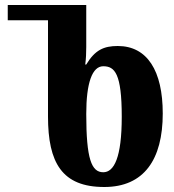

<svg xmlns="http://www.w3.org/2000/svg" viewBox="-20 -734 696 768"><path d="M397 14C556 14 631 -96 631 -280C631 -451 569 -550 451 -550C395 -550 360 -534 325 -476H321C324 -499 325 -523 325 -546V-714H11V-653H172V-268C172 -83 228 14 397 14ZM393 -45C346 -45 325 -98 325 -278C325 -403 349 -469 393 -469C439 -469 467 -440 467 -267C467 -103 436 -45 393 -45Z"/></svg>

Font: Noto Serif Georgian ExtraCondensed ExtraBold
Style: Regular
Weight: 800
Width: 2
Designer: Monotype Design Team, Akaki Razmadze
Foundry: Google LLC
Version: Version 2.003